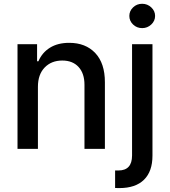

<svg xmlns="http://www.w3.org/2000/svg" viewBox="-20 -776 886 1001"><path d="M177.7 -323.7V0H71.3V-545.4H173.3V-456.5H180.2Q199.7 -502 240.5 -527.3Q281.2 -552.7 340.8 -552.7Q426.3 -552.7 476.6 -499.5Q526.9 -446.3 526.9 -347.2V0H420.4V-334Q420.4 -393.1 389.6 -426.8Q358.9 -460.4 304.7 -460.4Q248 -460.4 212.9 -424.1Q177.7 -387.7 177.7 -323.7ZM668.5 -545.4H774.9V35.6Q774.9 117.7 730.7 161.1Q686.5 204.6 602.1 204.6Q587.4 204.6 580.1 204.1V112.8H597.2Q668.5 112.8 668.5 34.7ZM721.2 -629.4Q693.4 -629.4 673.8 -648.2Q654.3 -667 654.3 -692.9Q654.3 -718.8 673.8 -737.5Q693.4 -756.3 721.2 -756.3Q748.5 -756.3 768.6 -737.5Q788.6 -718.8 788.6 -692.9Q788.6 -667 768.6 -648.2Q748.5 -629.4 721.2 -629.4Z"/></svg>

Font: Karasuma Gothic
Style: Regular
Weight: 500
Designer: Rasmus Andersson / Ryoko Nishizuka
Foundry: Genbu
Version: Version 1.00